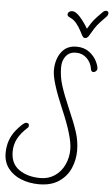

<svg xmlns="http://www.w3.org/2000/svg" viewBox="-82 -1281 778 1338"><g transform="rotate(5 307.5 -611.5)"><path d="M-7 -185Q-7 -280 50 -349Q67 -370 87 -389Q107 -408 119 -408Q138 -408 138 -391Q138 -383 134 -377Q84 -332 62.5 -290Q41 -248 41 -199Q41 -115 100.5 -74Q160 -33 249 -33Q306 -33 349.5 -62.5Q393 -92 416.5 -142Q440 -192 440 -250Q440 -338 359 -525Q278 -714 278 -788Q278 -865 315 -916Q352 -967 421 -967Q474 -967 509.5 -940.5Q545 -914 562 -880.5Q579 -847 579 -826Q579 -816 570.5 -808.5Q562 -801 553 -801Q538 -801 535 -819Q528 -865 497 -895Q466 -925 421 -925Q376 -925 351 -893.5Q326 -862 326 -815Q326 -749 346 -686.5Q366 -624 407 -529Q447 -438 467.5 -374.5Q488 -311 488 -245Q488 -181 463 -122.5Q438 -64 383 -26.5Q328 11 244 11Q175 11 117.5 -12Q60 -35 26.5 -79.5Q-7 -124 -7 -185ZM441 -1072Q405 -1142 366 -1161Q363 -1163 354.5 -1167Q346 -1171 342.5 -1175Q339 -1179 339 -1186Q339 -1196 348 -1203.5Q357 -1211 370 -1211Q394 -1211 424 -1178Q454 -1145 482 -1098Q508 -1142 524 -1161.5Q540 -1181 585 -1226Q595 -1234 604 -1234Q622 -1234 622 -1217Q622 -1207 614 -1197Q566 -1148 549.5 -1127Q533 -1106 509 -1064Q500 -1047 492 -1039.5Q484 -1032 474 -1032Q466 -1032 460.5 -1038Q455 -1044 449.5 -1055Q444 -1066 441 -1072Z"/></g></svg>

Font: Bad Script
Style: Regular
Weight: 400
Italic angle: -10°
Designer: Roman Shchyukin (Gaslight Type Foundry), Cyreal (Charset Expansion)
Foundry: Gaslight
Version: Version 2.000